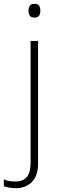

<svg xmlns="http://www.w3.org/2000/svg" viewBox="-71 -744 308 1004"><path d="M78 -688Q78 -704 85 -714Q92 -724 108 -724Q127 -724 133.5 -714Q140 -704 140 -688Q140 -672 133.5 -662Q127 -652 108 -652Q92 -652 85 -662Q78 -672 78 -688ZM13 240Q-7 240 -23 237Q-39 234 -51 230V194Q-36 201 -20.5 203Q-5 205 11 205Q89 205 89 109V-530H128V112Q128 176 95.5 208Q63 240 13 240Z"/></svg>

Font: Noto Sans Gujarati ExtraLight
Style: Regular
Weight: 200
Designer: Jelle Bosma - Monotype Design Team, Universal Thirst
Foundry: Monotype Imaging Inc.
Version: Version 2.106; ttfautohint (v1.8.4.7-5d5b)